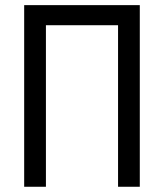

<svg xmlns="http://www.w3.org/2000/svg" viewBox="-20 -713 626 733"><path d="M430.7 0H513.7V-693.4H72.3V0H155.3V-616.7H430.7Z"/></svg>

Font: Cascadia Code SemiLight
Style: Regular
Weight: 350
Monospace: yes
Designer: Aaron Bell
Foundry: Saja Typeworks
Version: Version 2404.023